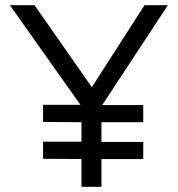

<svg xmlns="http://www.w3.org/2000/svg" viewBox="-20 -720 685 740"><path d="M146 -108V-174H294V-249L146 -250V-316H290L18 -700H113L334 -384L537 -700H627L374 -315H532V-249H371V-173H532V-107H371V0H294V-107Z"/></svg>

Font: Lexend Deca Light
Style: Regular
Weight: 300
Designer: Bonnie Shaver-Troup, Thomas Jockin
Foundry: Lexend
Version: Version 1.008; ttfautohint (v1.8.4.7-5d5b)